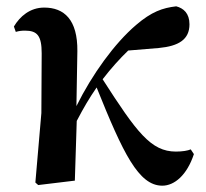

<svg xmlns="http://www.w3.org/2000/svg" viewBox="-20 -572 653 608"><path d="M494 16C532 16 572 -17 594 -84L584 -99C575 -95 558 -92 537 -92C458 -92 413 -153 305 -321C332 -356 359 -386 386 -412L483 -420C546 -426 580 -447 580 -495C580 -530 561 -546 538 -552C495 -547 460 -535 411 -493C343 -435 272 -337 222 -236L225 -410C226 -510 183 -548 120 -548C75 -548 43 -520 24 -488L30 -471C40 -474 49 -475 59 -475C98 -475 112 -459 112 -403L111 -214L92 6L101 14L217 0L223 -189C246 -233 262 -260 286 -295C370 -86 419 16 494 16Z"/></svg>

Font: Noto Serif CJK HK
Style: Bold
Weight: 700
Designer: Ryoko NISHIZUKA 西塚涼子 (kana & ideographs); Frank Grießhammer (Latin, Greek & Cyrillic); Wenlong ZHANG 张文龙 (bopomofo); San
Foundry: Adobe
Version: Version 2.001;hotconv 1.1.0;makeotfexe 2.6.0